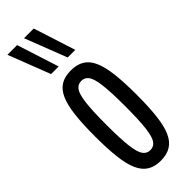

<svg xmlns="http://www.w3.org/2000/svg" viewBox="-267 -808 837 837"><g transform="rotate(-45 151.5 -390.0)"><path d="M23.4 -268.1Q23.4 -343.7 29.5 -396.9Q35.7 -450 50.3 -483Q64.9 -516 89.9 -531.1Q114.9 -546.2 152 -546.2Q189.2 -546.2 214.2 -531.1Q239.2 -516 253.8 -483Q268.4 -450 274.5 -396.9Q280.7 -343.7 280.7 -268.1Q280.7 -193.2 274.5 -140Q268.4 -86.8 253.8 -53.8Q239.2 -20.8 214.2 -5.4Q189.2 10 152 10Q114.9 10 89.9 -5.4Q64.9 -20.8 50.3 -53.8Q35.7 -86.8 29.5 -140Q23.4 -193.2 23.4 -268.1ZM94.3 -268.1Q94.3 -181 100.1 -134.9Q105.9 -88.8 118.6 -72Q131.2 -55.1 152 -55.1Q173.2 -55.1 185.7 -72Q198.2 -88.8 204 -134.9Q209.8 -181 209.8 -268.1Q209.8 -356.2 204 -402.1Q198.2 -448 185.7 -464.9Q173.2 -481.7 152 -481.7Q131.2 -481.7 118.6 -464.9Q105.9 -448 100.1 -402.1Q94.3 -356.2 94.3 -268.1ZM80.3 -595.7 5.1 -789.7H64.9L127.2 -595.7ZM182.6 -595.7 107.4 -789.7H167.2L229.5 -595.7Z"/></g></svg>

Font: Georama ExtraCondensed Thin
Style: Regular
Weight: 100
Width: 2
Designer: Jean-Baptiste Levee
Foundry: Production Type
Version: Version 1.001